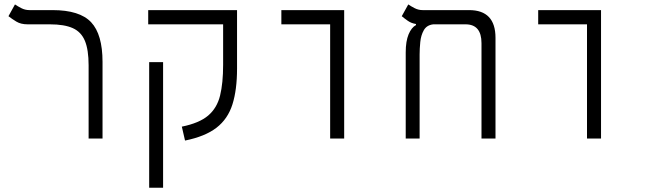

<svg xmlns="http://www.w3.org/2000/svg" viewBox="-20 -632 2970 876"><path d="M447.8 -349.6V0H384.3V-334Q384.3 -404.8 367.4 -445.6Q350.6 -486.3 312 -503.7Q273.4 -521 207 -521H106Q75.2 -521 54.7 -533.4Q34.2 -545.9 18.6 -558.1L48.3 -611.8Q59.6 -604 76.9 -595Q94.2 -585.9 114.3 -585.9H219.7Q343.8 -585.9 395.8 -530.5Q447.8 -475.1 447.8 -349.6Z M998 -585.9H1061.5V-318.4Q1061.5 -222.2 1040.5 -155.8Q1019.5 -89.4 967.8 -49.3Q916 -9.3 824.2 9.3L809.6 -54.2Q889.2 -70.3 929.7 -104.7Q970.2 -139.2 984.1 -196Q998 -252.9 998 -335.9V-521H656.2V-585.9ZM724.1 224.6H660.6V-348.6H724.1Z M1486.3 0V-521H1263.7V-585.9H1550.3V0Z M2240.7 -459.5V0H2176.8V-435.1Q2176.8 -521 2104 -521H1957Q1926.8 -517.6 1913.6 -494.1Q1900.4 -470.7 1897.5 -439.9Q1894.5 -409.2 1894.5 -383.8V0H1831.1V-393.1Q1831.1 -443.8 1844.2 -475.3Q1857.4 -506.8 1877.9 -517.6V-522.5Q1856.4 -525.9 1840.6 -537.1Q1824.7 -548.3 1813 -558.1L1842.8 -611.8Q1854 -604 1871.3 -595Q1888.7 -585.9 1908.2 -585.9H2120.1Q2240.7 -585.9 2240.7 -459.5Z M2658.2 0V-521H2435.5V-585.9H2722.2V0Z"/></svg>

Font: Cascadia Code NF Light
Style: Regular
Weight: 300
Monospace: yes
Designer: Aaron Bell
Foundry: Saja Typeworks
Version: Version 2404.023; ttfautohint (v1.8.4)